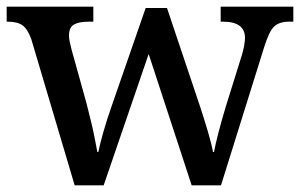

<svg xmlns="http://www.w3.org/2000/svg" viewBox="-20 -556 900 576"><path d="M74 -438Q63 -469 47.5 -480Q32 -491 3 -491H0V-536H260V-491H247Q217 -491 202 -482.5Q187 -474 187 -449Q187 -441 189.5 -429Q192 -417 195 -406L239 -248Q245 -224 252 -196Q259 -168 264 -142Q269 -116 272 -100H275Q280 -125 290.5 -161.5Q301 -198 314 -235L417 -532H481L580 -237Q592 -201 603.5 -162Q615 -123 619 -100H622Q631 -148 657 -235L706 -392Q710 -405 712.5 -419.5Q715 -434 715 -442Q715 -491 649 -491H642V-536H860V-491H847Q818 -491 802.5 -476.5Q787 -462 772 -413L643 0H555L426 -394L291 0H204Z"/></svg>

Font: Noto Serif Toto Medium
Style: Regular
Weight: 500
Designer: Monotype Design Team
Foundry: Monotype Imaging Inc.
Version: Version 2.001; ttfautohint (v1.8.4.7-5d5b)